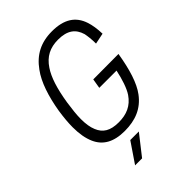

<svg xmlns="http://www.w3.org/2000/svg" viewBox="-257 -820 1126 1126"><g transform="rotate(-45 305.5 -257.5)"><path d="M363 -337 353 -277H496C483 -216 465 -161 443 -128C406 -74 356 -53 291 -53C221 -53 183 -77 163 -126C152 -152 147 -184 147 -223C147 -260 152 -302 159 -350C175 -451 198 -521 229 -567C266 -623 315 -648 382 -648C458 -648 498 -618 515 -560C519 -540 523 -510 523 -474L591 -488C590 -529 584 -566 575 -593C550 -669 492 -708 391 -708C298 -708 231 -672 180 -601C136 -542 107 -452 90 -350C83 -303 79 -261 79 -224C79 -169 87 -125 103 -89C131 -26 187 8 280 8C369 8 438 -20 488 -87C528 -140 555 -227 573 -338ZM180 193H238L336 68H265Z"/></g></svg>

Font: Arthouse Owned
Style: Italic
Weight: 400
Italic angle: -10°
Designer: Jeremy Tribby
Foundry: Tribby Type
Version: Version 1.000;PS 001.000;hotconv 1.0.88;makeotf.lib2.5.64775